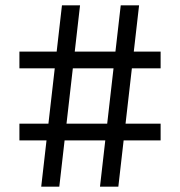

<svg xmlns="http://www.w3.org/2000/svg" viewBox="-20 -702 677 722"><path d="M356 0 434 -682H503L425 0ZM53 -174V-237H584V-174ZM135 0 213 -682H281L203 0ZM53 -445V-508H584V-445Z"/></svg>

Font: Montagu Slab Medium
Style: Regular
Weight: 500
Version: Version 1.000